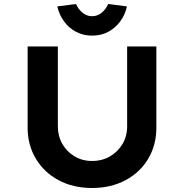

<svg xmlns="http://www.w3.org/2000/svg" viewBox="-20 -933 919 959"><path d="M440 6Q345 6 272.5 -33Q200 -72 159 -140.5Q118 -209 118 -295V-701H269V-302Q269 -253 291.5 -214Q314 -175 352.5 -152Q391 -129 440 -129Q490 -129 529.5 -152Q569 -175 592 -214Q615 -253 615 -302V-701H761V-295Q761 -209 720.5 -140.5Q680 -72 607 -33Q534 6 440 6ZM440 -755Q396 -755 360 -774Q324 -793 300 -826Q276 -859 266 -901L360 -913Q370 -888 391.5 -870Q413 -852 440 -852Q467 -852 488.5 -870Q510 -888 520 -913L614 -901Q605 -859 580.5 -826Q556 -793 520.5 -774Q485 -755 440 -755Z"/></svg>

Font: Lexend Exa SemiBold
Style: Regular
Weight: 600
Designer: Bonnie Shaver-Troup, Thomas Jockin
Foundry: Lexend
Version: Version 1.007